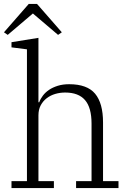

<svg xmlns="http://www.w3.org/2000/svg" viewBox="-25 -949 652 969"><path d="M33 -35H111V-700L33 -710V-736L169 -758V-433H173Q179 -450 191.5 -466.5Q204 -483 222.5 -495.5Q241 -508 266.5 -516Q292 -524 324 -524Q415 -524 455 -476Q495 -428 495 -331V-35H573V0H359V-35H437V-325Q437 -406 404 -444Q371 -482 304 -482Q278 -482 254 -475Q230 -468 211 -453.5Q192 -439 180.5 -417.5Q169 -396 169 -367V-35H247V0H33ZM-5 -786 120 -929H162L287 -786L268 -773L141 -881L14 -773Z"/></svg>

Font: IBM Plex Serif Light
Style: Regular
Weight: 300
Designer: Mike Abbink, Paul van der Laan, Pieter van Rosmalen
Foundry: Bold Monday
Version: Version 3.001